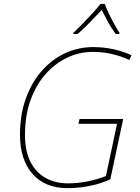

<svg xmlns="http://www.w3.org/2000/svg" viewBox="-20 -969 730 999"><path d="M333 10Q213 10 148.5 -65Q84 -140 84 -267Q84 -372 114.5 -456.5Q145 -541 198 -601Q251 -661 319.5 -692.5Q388 -724 464 -724Q520 -724 570 -713Q620 -702 664 -682L653 -657Q610 -677 562 -688Q514 -699 463 -699Q392 -699 328.5 -668.5Q265 -638 215.5 -581.5Q166 -525 138 -445.5Q110 -366 110 -267Q110 -182 139 -126Q168 -70 218.5 -42.5Q269 -15 334 -15Q387 -15 439.5 -26Q492 -37 531 -53L589 -325H388L394 -350H621L554 -36Q504 -13 446 -1.5Q388 10 333 10ZM362 -798Q384 -819 410.5 -846Q437 -873 462 -900.5Q487 -928 503 -949H525Q532 -929 545 -901.5Q558 -874 573 -846.5Q588 -819 602 -798L600 -792H582Q561 -820 542 -854.5Q523 -889 509 -917Q483 -889 449.5 -854.5Q416 -820 384 -792H361Z"/></svg>

Font: Noto Sans Thin
Style: Italic
Weight: 100
Italic angle: -12°
Designer: Monotype Design Team
Foundry: Monotype Imaging Inc.
Version: Version 2.013; ttfautohint (v1.8.4.7-5d5b)